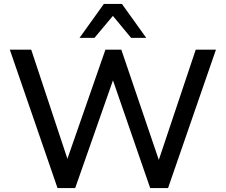

<svg xmlns="http://www.w3.org/2000/svg" viewBox="-20 -958 1149 978"><path d="M273 0 30 -705H139L338 -105H308L517 -705H598L802 -105H776L977 -705H1080L836 0H745L547 -573H564L363 0ZM385 -765 509 -938H601L725 -765H648L555 -877L461 -765Z"/></svg>

Font: Nunito Sans 11pt SemiBold
Style: Regular
Weight: 600
Version: Version 3.101;gftools[0.9.27]